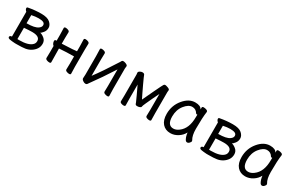

<svg xmlns="http://www.w3.org/2000/svg" viewBox="115 -1499 3823 2529"><g transform="rotate(30 2026.5 -234.5)"><path d="M219.2 -42Q365.2 -42 416 -98.1Q435.1 -118.2 435.1 -149.9Q435.1 -220.7 318.8 -221.2Q275.9 -221.2 194.8 -214.8V-43ZM194.8 -283.2Q318.8 -283.2 366.2 -318.8Q398.4 -341.8 397.9 -370.1Q397.9 -396 374 -408Q350.1 -419.9 301.8 -419.9Q253.9 -419.9 194.8 -407.2ZM220.2 21H191.9Q143.1 18.1 113 12.5Q83 6.8 83 -12.2Q83 -22 91.6 -28.6Q100.1 -35.2 112.8 -35.2H116.2V-413.1Q109.4 -417 100.6 -429.4Q91.8 -441.9 91.8 -454.1Q91.8 -469.2 106.9 -471.2Q207 -490.2 300.8 -490.2Q395 -490.2 436 -454.1Q477.1 -418 477.1 -375Q477.1 -332 450.9 -300.5Q424.8 -269 413.1 -265.1Q439.9 -262.2 477.1 -232.7Q514.2 -203.1 514.2 -154.8Q514.2 -107.9 490.5 -73.5Q466.8 -39.1 429.9 -16.1Q393.1 6.8 348.6 13.9Q304.2 21 220.2 21Z M1013.2 14.2Q994.1 14.2 973.6 5.6Q953.1 -2.9 953.1 -20L955.1 -107.9V-217.8Q842.3 -217.8 731 -209Q731 -108.9 733.9 -2Q733.9 14.2 710.9 14.2Q691.9 14.2 671.4 5.6Q650.9 -2.9 650.9 -20L652.8 -107.9V-203.1Q643.1 -206.1 633.5 -225.1Q624 -244.1 624 -261.2Q624 -282.2 643.1 -282.2H652.8V-367.2L649.9 -474.1Q649.9 -490.2 673.8 -490.2Q691.9 -490.2 712.4 -481.7Q732.9 -473.1 732.9 -456.1L731 -367.2V-282.2L891.1 -290Q905.3 -291 920.2 -293Q935.1 -294.9 944.8 -294.9Q954.6 -294.9 955.1 -295.9V-367.2L952.1 -474.1Q952.1 -490.2 976.1 -490.2Q994.1 -490.2 1014.6 -481.7Q1035.2 -473.1 1035.2 -456.1L1033.2 -367.2V-107.9L1036.1 -2Q1036.1 14.2 1013.2 14.2Z M1262.7 19Q1244.6 19 1223.1 3.4Q1201.7 -12.2 1201.7 -28.8V-30.8Q1204.6 -57.6 1204.6 -85.9V-363.8L1201.7 -471.2Q1201.7 -487.3 1225.6 -486.8Q1243.7 -486.8 1264.2 -478.5Q1284.7 -470.2 1284.7 -453.1L1282.7 -363.8V-111.8Q1375.5 -233.9 1517.6 -459Q1522.5 -466.8 1528.1 -477.8Q1533.7 -488.8 1549.8 -488.8Q1562 -488.8 1577.6 -483.9Q1618.7 -470.7 1618.7 -452.1L1614.7 -415V-106L1617.7 0Q1617.7 16.1 1594.7 16.1Q1575.7 16.1 1555.2 7.6Q1534.7 -1 1534.7 -18.1L1536.6 -106V-356Q1413.6 -163.1 1308.6 -21Q1298.8 -8.8 1290.3 5.1Q1281.7 19 1262.7 19Z M1842.3 16.1Q1822.3 16.1 1803.7 8.1Q1785.2 0 1785.2 -16.1L1787.1 -106V-421.9L1784.2 -450.2L1785.2 -457Q1788.1 -469.2 1807.1 -478.5Q1826.2 -487.8 1840.3 -487.8Q1855.5 -487.8 1864.3 -482.9Q1873 -478 1875.5 -469.5Q1877.9 -460.9 1890.6 -432.9Q1903.3 -404.8 1927.7 -351.8Q1952.1 -298.8 1976.1 -250Q2000 -201.2 2014.2 -172.9Q2055.2 -262.7 2092.8 -339.8Q2130.4 -417 2142.8 -443.1Q2155.3 -469.2 2163.3 -481.2Q2171.4 -493.2 2185.1 -493.2Q2197.3 -493.2 2227.3 -482.2Q2257.3 -471.2 2257.3 -456.1L2254.4 -424.8V-106L2256.3 -1Q2256.3 15.1 2231.9 15.1Q2212.9 15.1 2193.6 7.1Q2174.3 -1 2174.3 -18.1L2176.3 -106V-352.1Q2153.3 -308.1 2129.6 -256.6Q2106 -205.1 2082.5 -154.1Q2059.1 -103 2059.1 -92Q2059.1 -81.1 2041.7 -73.5Q2024.4 -65.9 2002 -65.9Q1977.1 -65.9 1971.2 -83L1964.4 -102.1Q1961.4 -113.3 1925.3 -188.7Q1889.2 -264.2 1865.2 -315.9V-106L1867.2 -1Q1867.2 16.1 1842.3 16.1Z M2560.1 -47.9Q2602.1 -47.9 2643.1 -79.1Q2745.1 -153.3 2744.6 -330.1L2745.6 -365.2H2736.8Q2728 -365.2 2722.7 -372.1Q2693.8 -421.9 2637.7 -421.9Q2580.6 -421.9 2525.1 -352.1Q2469.7 -282.2 2469.7 -180.2Q2470.2 -47.9 2560.1 -47.9ZM2556.6 23.9Q2480.5 23.9 2435.1 -27.6Q2389.6 -79.1 2389.6 -174.8Q2389.6 -301.8 2468.3 -397Q2546.9 -492.2 2643.1 -492.2Q2725.1 -492.2 2747.1 -445.8V-475.1Q2747.1 -491.2 2772 -491.2Q2792 -491.2 2813.5 -483.2Q2835 -475.1 2835 -459V-457Q2821.8 -368.2 2821.8 -194.8Q2821.8 -91.8 2856 -38.1Q2858.9 -32.2 2858.9 -24.9Q2858.9 -16.1 2843.8 1.5Q2828.6 19 2810.1 19Q2790 19 2777.8 -4.9Q2756.8 -43 2751 -98.1Q2723.1 -43.9 2668.9 -10Q2614.7 23.9 2556.6 23.9Z M3133.8 -42Q3279.8 -42 3330.6 -98.1Q3349.6 -118.2 3349.6 -149.9Q3349.6 -220.7 3233.4 -221.2Q3190.4 -221.2 3109.4 -214.8V-43ZM3109.4 -283.2Q3233.4 -283.2 3280.8 -318.8Q3313 -341.8 3312.5 -370.1Q3312.5 -396 3288.6 -408Q3264.6 -419.9 3216.3 -419.9Q3168.5 -419.9 3109.4 -407.2ZM3134.8 21H3106.4Q3057.6 18.1 3027.6 12.5Q2997.6 6.8 2997.6 -12.2Q2997.6 -22 3006.1 -28.6Q3014.6 -35.2 3027.3 -35.2H3030.8V-413.1Q3023.9 -417 3015.1 -429.4Q3006.3 -441.9 3006.3 -454.1Q3006.3 -469.2 3021.5 -471.2Q3121.6 -490.2 3215.3 -490.2Q3309.6 -490.2 3350.6 -454.1Q3391.6 -418 3391.6 -375Q3391.6 -332 3365.5 -300.5Q3339.4 -269 3327.6 -265.1Q3354.5 -262.2 3391.6 -232.7Q3428.7 -203.1 3428.7 -154.8Q3428.7 -107.9 3405 -73.5Q3381.3 -39.1 3344.5 -16.1Q3307.6 6.8 3263.2 13.9Q3218.8 21 3134.8 21Z M3698.7 -47.9Q3740.7 -47.9 3781.7 -79.1Q3883.8 -153.3 3883.3 -330.1L3884.3 -365.2H3875.5Q3866.7 -365.2 3861.3 -372.1Q3832.5 -421.9 3776.4 -421.9Q3719.2 -421.9 3663.8 -352.1Q3608.4 -282.2 3608.4 -180.2Q3608.9 -47.9 3698.7 -47.9ZM3695.3 23.9Q3619.1 23.9 3573.7 -27.6Q3528.3 -79.1 3528.3 -174.8Q3528.3 -301.8 3606.9 -397Q3685.5 -492.2 3781.7 -492.2Q3863.8 -492.2 3885.7 -445.8V-475.1Q3885.7 -491.2 3910.6 -491.2Q3930.7 -491.2 3952.1 -483.2Q3973.6 -475.1 3973.6 -459V-457Q3960.4 -368.2 3960.4 -194.8Q3960.4 -91.8 3994.6 -38.1Q3997.6 -32.2 3997.6 -24.9Q3997.6 -16.1 3982.4 1.5Q3967.3 19 3948.7 19Q3928.7 19 3916.5 -4.9Q3895.5 -43 3889.6 -98.1Q3861.8 -43.9 3807.6 -10Q3753.4 23.9 3695.3 23.9Z"/></g></svg>

Font: LXGW WenKai Screen R
Style: Regular
Weight: 400
Designer: Fontworks Inc.
Version: Version 1.235;May 31, 2022